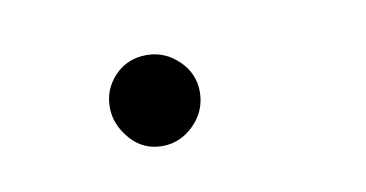

<svg xmlns="http://www.w3.org/2000/svg" viewBox="-29 -347 356 187"><g transform="rotate(-10 149.5 -254.0)"><path d="M121 -209Q102 -209 89.5 -223.5Q77 -238 77 -255Q77 -273 89.5 -286Q102 -299 121 -299Q139 -299 152.5 -286Q166 -273 166 -255Q166 -236 152.5 -222.5Q139 -209 121 -209Z"/></g></svg>

Font: Edu TAS Beginner
Style: Regular
Weight: 400
Designer: Tina and Corey Anderson
Foundry: Google for Education
Version: Version 1.003